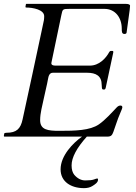

<svg xmlns="http://www.w3.org/2000/svg" viewBox="-20 -708 704 995"><path d="M209 -624C209 -616.7 208.5 -609.7 207.5 -603C206.5 -596.3 202.3 -576.7 195 -544C163.2 -391.2 131.8 -251.5 97 -89C86.7 -40.8 65.8 -20 14 -20C7.3 -20 3.3 -18.7 2 -16L0 -4C0 -1.3 1 0 3 0H405C359.1 32.4 294 98.2 294 169.5C294 234 348.2 267 415 267C432.3 267 446.7 263.5 458 256.5C472 247.9 488 237.9 488 223C488 219 486.7 217 484 217C481.3 217 475.7 218.7 467 222C458.3 225.3 443.3 227 422 227C400.7 227 381.7 217.3 365 198C355.7 186.7 351 170.3 351 149C351 108.3 377.3 58.7 430 0H536C556.3 0 561.2 -7.8 567.5 -24.5C578 -52.1 588.3 -88.4 601.5 -118C609.8 -136.7 614 -148 614 -152C614 -158 610.7 -161 604 -161C597.3 -161 591 -157.8 585 -151.5C561.5 -126.6 525 -85.8 492.5 -63.5C445.9 -31.5 369.7 -30 287 -30C229.1 -30 188 -34.6 188 -85C188 -123.3 199.6 -161.1 207.5 -200C214.6 -235.2 223.9 -269.1 228.5 -297C231.3 -313.6 236 -331 254 -331H431C478.3 -331 507 -314.1 507 -268C507 -262.7 507.3 -257.8 508 -253.5C509.3 -245.1 510.3 -244 519.5 -244C523.8 -244 526.7 -247.3 528 -254L567 -436V-440.5C567 -442.8 565.7 -444 563 -444H555C551 -444 548 -442 546 -438C528.7 -405.7 493.5 -368 446 -368H267C253 -368 246 -372 246 -380C246 -381.3 246.3 -383.3 247 -386L298 -630C304.7 -660.8 303.9 -662 341 -662H521C578 -662 611 -615.9 611 -559.5C611 -546.3 610.6 -532 624.5 -532C631.5 -532 635.3 -534.3 636 -539C645.3 -607.7 650.7 -646.7 652 -656C653.3 -665.3 654 -672.7 654 -678C654 -684.7 646 -688 630 -688H119C116.3 -688.7 114.7 -687.7 114 -685L112 -673C112 -670.3 113 -669 115 -669C151.6 -669 209 -657.7 209 -624Z"/></svg>

Font: fbb
Style: Italic
Weight: 400
Italic angle: -12°
Designer: David J. Perry, Michael Sharpe
Version: Version 0.991